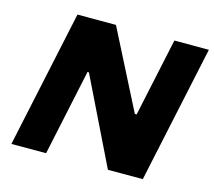

<svg xmlns="http://www.w3.org/2000/svg" viewBox="-99 -809 1037 930"><g transform="rotate(15 419.0 -344.0)"><path d="M32 0 179 -688H372L572 -295H581L665 -688H838L691 0H516L305 -432H298L206 0Z"/></g></svg>

Font: Saira Thin Expanded
Style: Bold Italic
Weight: 700
Width: 7
Italic angle: -12°
Version: Version 1.101